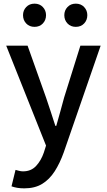

<svg xmlns="http://www.w3.org/2000/svg" viewBox="-20 -801 584 1051"><path d="M113 230Q91 230 74 227Q57 224 43 219L65 129Q73 131 84 134Q95 137 106 137Q150 137 177.5 107.5Q205 78 220 34L232 -4L14 -551H131L232 -267Q245 -230 257.5 -190.5Q270 -151 283 -112H288Q299 -150 310 -190Q321 -230 331 -267L420 -551H531L329 33Q308 92 279.5 136.5Q251 181 211 205.5Q171 230 113 230ZM169 -654Q141 -654 123.5 -672.5Q106 -691 106 -718Q106 -744 123.5 -762.5Q141 -781 169 -781Q197 -781 214.5 -762.5Q232 -744 232 -718Q232 -691 214.5 -672.5Q197 -654 169 -654ZM395 -654Q367 -654 349.5 -672.5Q332 -691 332 -718Q332 -744 349.5 -762.5Q367 -781 395 -781Q423 -781 440.5 -762.5Q458 -744 458 -718Q458 -691 440.5 -672.5Q423 -654 395 -654Z"/></svg>

Font: Source Han Sans TC Medium
Style: Regular
Weight: 500
Designer: Ryoko NISHIZUKA Ë•øÂ°öÊ∂ºÂ≠ê (kana, bopomofo & ideographs); Paul D. Hunt (Latin, Greek & Cyrillic); Sandoll Communicatio
Foundry: Adobe
Version: Version 2.004;hotconv 1.0.118;makeotfexe 2.5.65603